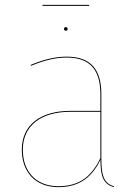

<svg xmlns="http://www.w3.org/2000/svg" viewBox="-20 -760 564 789"><path d="M346.3 -739.9H154.6V-735.9H346.3ZM243 -641.1C243 -637.4 245.6 -633.8 250.4 -633.8C255.4 -633.8 257.9 -637.4 257.9 -641.1C257.9 -644.9 255.4 -648.5 250.4 -648.5C245.6 -648.5 243 -644.9 243 -641.1ZM396.5 -110V-372C396.5 -468.6 358.7 -527.2 254.1 -527.2C207.7 -527.2 160.7 -516.1 105.9 -493.2L107.5 -489.5C162.1 -512.3 208.1 -523.4 254.1 -523.4C356.8 -523.4 392.5 -465.4 392.5 -371.8V-304.4H269.1C146.1 -304.4 69.6 -246.4 69.6 -144.9C69.6 -55.6 123.1 9.1 220.2 9.1C304.6 9.1 357.6 -30.6 392.8 -103.4C392.9 -33.2 404.8 -4.7 447.4 9.1L448.9 5.7C406.8 -7.2 396.5 -37.4 396.5 -110ZM220.2 5.2C125.6 5.2 73.8 -57.5 73.8 -144.9C73.8 -243.5 148.3 -300.6 269.5 -300.6H392.5V-109.8C356.7 -35.9 306.7 5.2 220.2 5.2Z"/></svg>

Font: Fira Sans Four
Style: Regular
Weight: 100
Designer: Carrois Corporate & Edenspiekermann AG
Foundry: Carrois Corporate GbR & Edenspiekermann AG
Version: Version 4.203;PS 004.203;hotconv 1.0.88;makeotf.lib2.5.64775